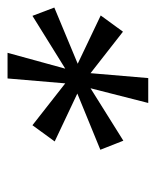

<svg xmlns="http://www.w3.org/2000/svg" viewBox="28 -785 413 509"><g transform="rotate(-90 234.5 -530.5)"><path d="M216 -344 255 -497 116 -410 92 -471 241 -532 114 -592 157 -651 268 -564 281 -717H349L307 -564L447 -651L469 -593L320 -531L448 -470L405 -411L295 -497L282 -344Z"/></g></svg>

Font: DM Sans 36pt
Style: Italic
Weight: 400
Italic angle: -10°
Designer: Colophon Foundry, Jonny Pinhorn
Foundry: Colophon Foundry
Version: Version 4.004;gftools[0.9.30]